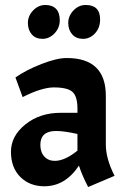

<svg xmlns="http://www.w3.org/2000/svg" viewBox="-20 -748 509 771"><path d="M223 -295H291V-312Q291 -361 271 -379Q251 -397 196 -397Q173 -397 141.5 -387.5Q110 -378 71 -358L42 -437Q85 -467 146.5 -491Q208 -515 248 -515Q405 -515 405 -363V-167Q405 -111 440 -42L334 3Q309 -45 297 -83Q242 0 158 0Q99 0 61.5 -37.5Q24 -75 24 -138.5Q24 -202 82 -248.5Q140 -295 223 -295ZM200 -102Q240 -102 291 -143V-210Q238 -222 205 -222Q142 -222 142 -166Q142 -137 158 -119.5Q174 -102 200 -102ZM324 -728Q382 -728 382 -670Q382 -636 361.5 -614Q341 -592 313.5 -592Q286 -592 270 -610Q254 -628 254 -656Q254 -684 275 -706Q296 -728 324 -728ZM92 -656Q92 -684 113 -706Q134 -728 162 -728Q190 -728 205 -712.5Q220 -697 220 -666.5Q220 -636 199 -614Q178 -592 150.5 -592Q123 -592 107.5 -610Q92 -628 92 -656Z"/></svg>

Font: Acme
Style: Regular
Weight: 400
Designer: Juan Pablo del Peral
Foundry: Juan Pablo del Peral
Version: Version 1.002